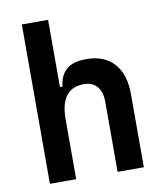

<svg xmlns="http://www.w3.org/2000/svg" viewBox="-82 -800 751 869"><g transform="rotate(-10 293.0 -366.0)"><path d="M388.2 0V-322.3Q388.2 -367.7 366.9 -392.6Q345.7 -417.5 306.6 -417.5Q197.8 -417.5 197.8 -276.4V0H77.1V-732.4H197.8V-423.8H209.5Q215.8 -476.1 246.1 -501.7Q276.4 -527.3 336.9 -527.3Q418.9 -527.3 463.9 -477.5Q508.8 -427.7 508.8 -336.9V0Z"/></g></svg>

Font: Cascadia Mono NF SemiBold
Style: Regular
Weight: 600
Monospace: yes
Designer: Aaron Bell
Foundry: Saja Typeworks
Version: Version 2404.023; ttfautohint (v1.8.4)